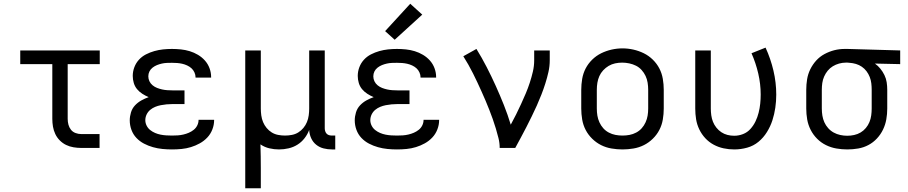

<svg xmlns="http://www.w3.org/2000/svg" viewBox="-20 -789 4840 1024"><path d="M413 0Q393 0 372 -3.5Q351 -7 332.5 -16Q314 -25 299 -40Q284 -55 275 -74Q266 -93 262.5 -113.5Q259 -134 259 -155V-447H88V-520H512V-447H341V-155Q341 -139 345 -124Q349 -109 358.5 -97Q368 -85 383 -79.5Q398 -74 413 -74H511V0Z M897 8Q872 8 846.5 5.5Q821 3 796 -4Q771 -11 748 -23Q725 -35 707.5 -53.5Q690 -72 681 -96.5Q672 -121 672 -147Q672 -168 678.5 -189.5Q685 -211 700 -227Q715 -243 734 -253.5Q753 -264 773 -271Q756 -278 739.5 -288.5Q723 -299 711 -313.5Q699 -328 693.5 -346.5Q688 -365 688 -384Q688 -408 696.5 -430.5Q705 -453 721 -470.5Q737 -488 758.5 -499Q780 -510 803 -516.5Q826 -523 849.5 -525.5Q873 -528 897 -528Q921 -528 945 -525.5Q969 -523 992 -516Q1015 -509 1036 -496.5Q1057 -484 1073 -466Q1089 -448 1097.5 -425Q1106 -402 1106 -378Q1106 -377 1106 -376.5Q1106 -376 1106 -375H1023Q1023 -375 1023 -375.5Q1023 -376 1023 -376Q1023 -390 1017 -403Q1011 -416 1001 -425Q991 -434 978 -440Q965 -446 951.5 -449Q938 -452 924.5 -453Q911 -454 897 -454Q884 -454 870.5 -453.5Q857 -453 843.5 -450Q830 -447 817.5 -442Q805 -437 794 -428.5Q783 -420 777 -408Q771 -396 771 -382Q771 -368 777 -355.5Q783 -343 794 -334Q805 -325 818 -320Q831 -315 844.5 -312Q858 -309 872 -308Q886 -307 900 -307H964V-234H900Q884 -234 868.5 -232.5Q853 -231 837.5 -228Q822 -225 807.5 -219Q793 -213 781 -203Q769 -193 762 -178.5Q755 -164 755 -148Q755 -148 755 -148Q755 -148 755 -148Q755 -133 762 -119Q769 -105 781 -95.5Q793 -86 807 -80Q821 -74 836 -71Q851 -68 866.5 -67Q882 -66 897 -66Q913 -66 928 -67Q943 -68 958 -71.5Q973 -75 987 -81Q1001 -87 1013 -96.5Q1025 -106 1032 -120Q1039 -134 1039 -150Q1039 -150 1039 -150Q1039 -150 1039 -150H1122Q1122 -149 1122 -149Q1122 -149 1122 -148Q1122 -123 1112.5 -98.5Q1103 -74 1085.5 -55.5Q1068 -37 1045.5 -24.5Q1023 -12 998.5 -4.5Q974 3 948.5 5.5Q923 8 897 8Z M1288 215V-520H1371V-210Q1371 -192 1373.5 -173.5Q1376 -155 1383 -138Q1390 -121 1402 -106.5Q1414 -92 1429.5 -82.5Q1445 -73 1463.5 -69.5Q1482 -66 1500 -66Q1518 -66 1536.5 -69.5Q1555 -73 1570.5 -82.5Q1586 -92 1598 -106.5Q1610 -121 1617 -138Q1624 -155 1626.5 -173.5Q1629 -192 1629 -210V-520H1712V-104Q1712 -97 1714.5 -89Q1717 -81 1722.5 -75.5Q1728 -70 1735.5 -68Q1743 -66 1751 -66H1768V8H1751Q1728 8 1706 2.5Q1684 -3 1666.5 -17Q1649 -31 1639.5 -52Q1630 -73 1629 -96Q1620 -72 1604 -51.5Q1588 -31 1566.5 -17.5Q1545 -4 1519.5 2Q1494 8 1468 8Q1442 8 1416.5 2Q1391 -4 1369 -19Q1370 13 1370.5 44.5Q1371 76 1371 107V215Z M2097 8Q2072 8 2046.5 5.5Q2021 3 1996 -4Q1971 -11 1948 -23Q1925 -35 1907.5 -53.5Q1890 -72 1881 -96.5Q1872 -121 1872 -147Q1872 -168 1878.5 -189.5Q1885 -211 1900 -227Q1915 -243 1934 -253.5Q1953 -264 1973 -271Q1956 -278 1939.5 -288.5Q1923 -299 1911 -313.5Q1899 -328 1893.5 -346.5Q1888 -365 1888 -384Q1888 -408 1896.5 -430.5Q1905 -453 1921 -470.5Q1937 -488 1958.5 -499Q1980 -510 2003 -516.5Q2026 -523 2049.5 -525.5Q2073 -528 2097 -528Q2121 -528 2145 -525.5Q2169 -523 2192 -516Q2215 -509 2236 -496.5Q2257 -484 2273 -466Q2289 -448 2297.5 -425Q2306 -402 2306 -378Q2306 -377 2306 -376.5Q2306 -376 2306 -375H2223Q2223 -375 2223 -375.5Q2223 -376 2223 -376Q2223 -390 2217 -403Q2211 -416 2201 -425Q2191 -434 2178 -440Q2165 -446 2151.5 -449Q2138 -452 2124.5 -453Q2111 -454 2097 -454Q2084 -454 2070.5 -453.5Q2057 -453 2043.5 -450Q2030 -447 2017.5 -442Q2005 -437 1994 -428.5Q1983 -420 1977 -408Q1971 -396 1971 -382Q1971 -368 1977 -355.5Q1983 -343 1994 -334Q2005 -325 2018 -320Q2031 -315 2044.5 -312Q2058 -309 2072 -308Q2086 -307 2100 -307H2164V-234H2100Q2084 -234 2068.5 -232.5Q2053 -231 2037.5 -228Q2022 -225 2007.5 -219Q1993 -213 1981 -203Q1969 -193 1962 -178.5Q1955 -164 1955 -148Q1955 -148 1955 -148Q1955 -148 1955 -148Q1955 -133 1962 -119Q1969 -105 1981 -95.5Q1993 -86 2007 -80Q2021 -74 2036 -71Q2051 -68 2066.5 -67Q2082 -66 2097 -66Q2113 -66 2128 -67Q2143 -68 2158 -71.5Q2173 -75 2187 -81Q2201 -87 2213 -96.5Q2225 -106 2232 -120Q2239 -134 2239 -150Q2239 -150 2239 -150Q2239 -150 2239 -150H2322Q2322 -149 2322 -149Q2322 -149 2322 -148Q2322 -123 2312.5 -98.5Q2303 -74 2285.5 -55.5Q2268 -37 2245.5 -24.5Q2223 -12 2198.5 -4.5Q2174 3 2148.5 5.5Q2123 8 2097 8ZM2085 -577 2034 -623 2168 -769 2232 -711Z M2645 0Q2645 -27 2638.5 -52.5Q2632 -78 2624.5 -103.5Q2617 -129 2608 -154Q2599 -179 2589.5 -203.5Q2580 -228 2569.5 -252.5Q2559 -277 2548 -301.5Q2537 -326 2526 -349.5Q2515 -373 2503 -397Q2491 -421 2478 -444Q2465 -467 2451 -489L2521 -528Q2550 -481 2575.5 -431.5Q2601 -382 2624 -331Q2647 -280 2667.5 -228.5Q2688 -177 2704 -124Q2719 -151 2732.5 -178.5Q2746 -206 2759 -234Q2772 -262 2784 -290.5Q2796 -319 2805.5 -348Q2815 -377 2822 -407Q2829 -437 2829 -468V-520H2912V-468Q2912 -436 2905 -405Q2898 -374 2888.5 -344Q2879 -314 2867.5 -284.5Q2856 -255 2843 -226Q2830 -197 2816 -168.5Q2802 -140 2787.5 -111.5Q2773 -83 2758 -55.5Q2743 -28 2728 0Z M3300 8Q3271 8 3241.5 3Q3212 -2 3186 -15Q3160 -28 3138.5 -49Q3117 -70 3103.5 -96Q3090 -122 3085 -151.5Q3080 -181 3080 -210V-310Q3080 -339 3085 -368.5Q3090 -398 3103.5 -424Q3117 -450 3138.5 -471Q3160 -492 3186.5 -505Q3213 -518 3242 -524.5Q3271 -531 3300 -531Q3329 -531 3358 -524.5Q3387 -518 3413.5 -505Q3440 -492 3461.5 -471Q3483 -450 3496.5 -424Q3510 -398 3515 -368.5Q3520 -339 3520 -310V-210Q3520 -181 3515 -151.5Q3510 -122 3496.5 -96Q3483 -70 3461.5 -49Q3440 -28 3414 -15Q3388 -2 3358.5 3Q3329 8 3300 8ZM3300 -66Q3319 -66 3337.5 -69.5Q3356 -73 3373 -82Q3390 -91 3402.5 -105Q3415 -119 3423 -136.5Q3431 -154 3434 -172.5Q3437 -191 3437 -210V-310Q3437 -329 3434 -348Q3431 -367 3423 -384Q3415 -401 3402 -415.5Q3389 -430 3372 -438.5Q3355 -447 3336 -451Q3317 -455 3298 -455Q3279 -455 3260.5 -451Q3242 -447 3226 -437.5Q3210 -428 3197 -414Q3184 -400 3176.5 -383Q3169 -366 3166 -347.5Q3163 -329 3163 -310V-210Q3163 -191 3166 -172.5Q3169 -154 3177 -136.5Q3185 -119 3197.5 -105Q3210 -91 3227 -82Q3244 -73 3262.5 -69.5Q3281 -66 3300 -66Z M3896 8Q3867 8 3839 2Q3811 -4 3786 -17.5Q3761 -31 3741.5 -52Q3722 -73 3709.5 -99Q3697 -125 3692.5 -153Q3688 -181 3688 -210V-520H3771V-210Q3771 -192 3773.5 -174Q3776 -156 3782.5 -139.5Q3789 -123 3800.5 -108.5Q3812 -94 3827 -84Q3842 -74 3859.5 -69.5Q3877 -65 3896 -65Q3920 -65 3943 -74Q3966 -83 3982.5 -101.5Q3999 -120 4009.5 -142Q4020 -164 4026 -188Q4032 -212 4034.5 -236Q4037 -260 4037 -285Q4037 -341 4024 -397Q4011 -453 3988 -505L4063 -535Q4090 -476 4105 -412.5Q4120 -349 4120 -284Q4120 -249 4115 -214.5Q4110 -180 4099.5 -147.5Q4089 -115 4070.5 -85Q4052 -55 4025.5 -33Q3999 -11 3965 -1.5Q3931 8 3896 8Z M4499 8Q4470 8 4441 3Q4412 -2 4385.5 -15Q4359 -28 4338 -49Q4317 -70 4303.5 -96.5Q4290 -123 4285 -152Q4280 -181 4280 -210V-310Q4280 -338 4284.5 -366Q4289 -394 4301.5 -419.5Q4314 -445 4333 -466Q4352 -487 4377 -500.5Q4402 -514 4429 -521Q4456 -528 4485 -528Q4488 -528 4492 -528Q4496 -528 4500 -528L4781 -520V-447L4646 -450Q4662 -439 4675 -423Q4688 -407 4697 -388.5Q4706 -370 4709 -350Q4712 -330 4712 -310V-210Q4712 -181 4707 -152.5Q4702 -124 4689.5 -98Q4677 -72 4657 -50.5Q4637 -29 4611.5 -15.5Q4586 -2 4557 3Q4528 8 4499 8ZM4499 -65Q4517 -65 4535.5 -69Q4554 -73 4570 -82.5Q4586 -92 4598 -106.5Q4610 -121 4617 -138Q4624 -155 4626.5 -173.5Q4629 -192 4629 -210V-310Q4629 -327 4627 -344.5Q4625 -362 4618.5 -378.5Q4612 -395 4601.5 -409Q4591 -423 4576.5 -433Q4562 -443 4545 -448Q4528 -453 4511 -454L4500 -455Q4498 -455 4495.5 -455Q4493 -455 4491 -455Q4473 -455 4455 -450Q4437 -445 4421.5 -435.5Q4406 -426 4394.5 -412Q4383 -398 4375.5 -381Q4368 -364 4365.5 -346Q4363 -328 4363 -310V-210Q4363 -191 4366 -172.5Q4369 -154 4376.5 -137Q4384 -120 4397 -105.5Q4410 -91 4426.5 -82Q4443 -73 4461.5 -69Q4480 -65 4499 -65Z"/></svg>

Font: Zed Sans Extended
Style: Regular
Weight: 400
Width: 7
Designer: Belleve Invis
Foundry: Belleve Invis
Version: Version 1.0.0; ttfautohint (v1.8.4)